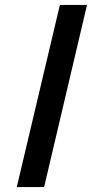

<svg xmlns="http://www.w3.org/2000/svg" viewBox="-20 -738 421 779"><path d="M48 21 223 -718H333L159 21Z"/></svg>

Font: Stick No Bills ExtraLight
Style: Bold
Weight: 700
Version: Version 2.000